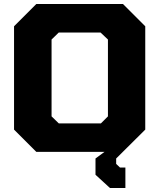

<svg xmlns="http://www.w3.org/2000/svg" viewBox="-20 -757 794 957"><path d="M528 180 456 114V33L501 0H161L50 -111V-626L161 -737H593L704 -626V-111L559 33V60L578 78H605V180ZM273 -142H483L518 -177V-560L481 -595H273L237 -560V-177Z"/></svg>

Font: Tomorrow
Style: Bold
Weight: 700
Designer: Tony de Marco, Monica Rizzolli
Foundry: Just in Type
Version: Version 2.002